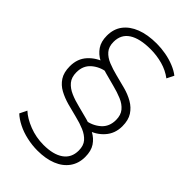

<svg xmlns="http://www.w3.org/2000/svg" viewBox="-243 -784 969 969"><g transform="rotate(45 241.0 -300.0)"><path d="M330 -148 289 -175Q335 -182 367 -210Q399 -238 399 -286Q399 -321 381 -342.5Q363 -364 333 -376.5Q303 -389 267.5 -398Q232 -407 196.5 -417Q161 -427 131.5 -442.5Q102 -458 83.5 -485Q65 -512 65 -554Q65 -602 90 -635Q115 -668 161 -686Q207 -704 272 -704Q304 -704 337 -698Q370 -692 399.5 -680Q429 -668 449 -652L430 -614Q397 -639 355.5 -650.5Q314 -662 270 -662Q193 -662 152 -635.5Q111 -609 111 -556Q111 -521 129 -500.5Q147 -480 176.5 -468Q206 -456 242 -447Q278 -438 313.5 -428.5Q349 -419 378.5 -402Q408 -385 426 -357.5Q444 -330 444 -286Q444 -234 411.5 -197.5Q379 -161 330 -148ZM227 104Q190 104 151.5 95.5Q113 87 81.5 71Q50 55 30 36L49 -3Q78 24 126.5 43Q175 62 229 62Q298 62 336.5 35Q375 8 375 -44Q375 -79 357 -99.5Q339 -120 309.5 -132.5Q280 -145 244.5 -153.5Q209 -162 173 -172Q137 -182 107.5 -198Q78 -214 60 -241.5Q42 -269 42 -313Q42 -367 74.5 -402.5Q107 -438 155 -452L195 -424Q150 -417 118.5 -389.5Q87 -362 87 -315Q87 -279 105 -257.5Q123 -236 153 -223Q183 -210 218.5 -201.5Q254 -193 289.5 -183Q325 -173 355 -157Q385 -141 403 -114Q421 -87 421 -44Q421 2 397 35.5Q373 69 329.5 86.5Q286 104 227 104Z"/></g></svg>

Font: MOST Montserrat Light
Style: Regular
Weight: 300
Designer: Julieta Ulanovsky
Foundry: Julieta Ulanovsky
Version: Version 8.000;March 11, 2024;FontCreator 15.0.0.2926 64-bit